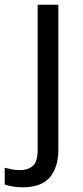

<svg xmlns="http://www.w3.org/2000/svg" viewBox="-75 -556 353 816"><path d="M22 240Q-3 240 -22 236.5Q-41 233 -55 228V157Q-40 161 -24 164Q-8 167 11 167Q43 167 64 149.5Q85 132 85 83V-536H173V80Q173 155 137 197.5Q101 240 22 240Z"/></svg>

Font: Noto Sans Saurashtra
Style: Regular
Weight: 400
Designer: Monotype Design Team
Foundry: Monotype Imaging Inc.
Version: Version 2.001; ttfautohint (v1.8.4.7-5d5b)